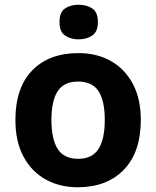

<svg xmlns="http://www.w3.org/2000/svg" viewBox="-20 -780 659 810"><path d="M574 -274Q574 -138 502.5 -64Q431 10 308 10Q232 10 172.5 -23Q113 -56 79 -119.5Q45 -183 45 -274Q45 -410 116 -483Q187 -556 311 -556Q388 -556 447 -523Q506 -490 540 -427Q574 -364 574 -274ZM197 -274Q197 -193 223.5 -151.5Q250 -110 310 -110Q369 -110 395.5 -151.5Q422 -193 422 -274Q422 -355 395.5 -395.5Q369 -436 309 -436Q250 -436 223.5 -395.5Q197 -355 197 -274ZM312 -760Q345 -760 369 -744.5Q393 -729 393 -687Q393 -646 369 -630Q345 -614 312 -614Q278 -614 254.5 -630Q231 -646 231 -687Q231 -729 254.5 -744.5Q278 -760 312 -760Z"/></svg>

Font: Noto Sans
Style: Bold
Weight: 700
Designer: Monotype Design Team
Foundry: Monotype Imaging Inc.
Version: Version 2.000;GOOG;noto-source:20170915:90ef993387c0; ttfaut